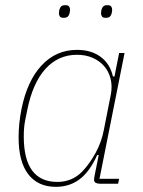

<svg xmlns="http://www.w3.org/2000/svg" viewBox="-20 -711 553 743"><path d="M367 0Q357 0 350.5 -3.5Q344 -7 344 -15Q344 -21 346 -31L362 -111H356Q328 -48 289 -18Q250 12 196 12Q127 12 89.5 -36.5Q52 -85 52 -179Q52 -233 63 -288Q85 -398 141 -458Q197 -518 278 -518Q333 -518 369.5 -491Q406 -464 417 -415H423L441 -506H462L365 -19H441L437 0ZM202 -7Q259 -7 298 -47Q326 -76 349.5 -118.5Q373 -161 382 -209L409 -346Q415 -378 408 -406Q401 -434 383.5 -454.5Q366 -475 339 -487Q312 -499 278 -499Q205 -499 155.5 -444Q106 -389 85 -283L78 -248Q75 -234 73.5 -218.5Q72 -203 72 -183Q72 -7 202 -7ZM226 -642Q215 -642 211.5 -647.5Q208 -653 208 -659Q208 -666 210 -674Q212 -682 217 -686.5Q222 -691 233 -691Q244 -691 247.5 -685.5Q251 -680 251 -674Q251 -667 249 -659Q247 -651 242 -646.5Q237 -642 226 -642ZM389 -642Q378 -642 374.5 -647.5Q371 -653 371 -659Q371 -666 373 -674Q375 -682 380 -686.5Q385 -691 396 -691Q407 -691 410.5 -685.5Q414 -680 414 -674Q414 -667 412 -659Q410 -651 405 -646.5Q400 -642 389 -642Z"/></svg>

Font: IBM Plex Sans Condensed Thin
Style: Italic
Weight: 100
Width: 3
Italic angle: -11°
Designer: Mike Abbink, Paul van der Laan, Pieter van Rosmalen
Foundry: Bold Monday
Version: Version 1.3